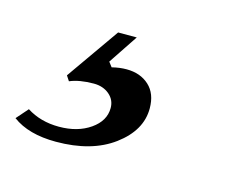

<svg xmlns="http://www.w3.org/2000/svg" viewBox="-150 -70 479 379"><g transform="rotate(15 89.5 120.0)"><path d="M88.9 0 48.8 60.1 56.2 69.8Q71.8 65.9 85.9 65.9Q114.3 65.9 132.1 82.3Q149.9 98.6 149.9 128.9Q149.9 173.8 105.2 207Q60.5 240.2 -12.2 240.2Q-68.4 240.2 -101.1 215.8L-80.1 191.9Q-51.8 210 -14.2 210Q23.9 210 49.6 192.1Q75.2 174.3 75.2 147.9Q75.2 131.3 62.5 120.6Q49.8 109.9 30.8 109.9Q1.5 109.9 -18.1 118.2L-24.9 107.9L50.8 0Z"/></g></svg>

Font: Happy Times at the IKOB New Game Plus Edition
Style: Italic
Weight: 400
Italic angle: -16°
Designer: Lucas Le Bihan
Foundry: Lucas Le Bihan
Version: Version 1.000;PS 1.0;hotconv 1.0.88;makeotf.lib2.5.647800